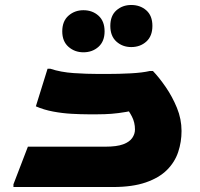

<svg xmlns="http://www.w3.org/2000/svg" viewBox="-20 -751 802 771"><path d="M34 -11 92 -162H403Q449 -162 474.5 -171.5Q500 -181 511 -197Q522 -213 522 -231Q522 -259 510 -282.5Q498 -306 485 -320L563 -318Q518 -307 486 -301.5Q454 -296 427.5 -294Q401 -292 372 -292H332Q305 -292 268 -294Q231 -296 193.5 -303Q156 -310 124 -324L171 -475H182Q224 -461 276 -457.5Q328 -454 377 -454H409Q458 -454 505 -456.5Q552 -459 582 -466H594Q619 -440 645.5 -401.5Q672 -363 690.5 -318Q709 -273 709 -225Q709 -181 695.5 -140.5Q682 -100 650.5 -68.5Q619 -37 565.5 -18.5Q512 0 434 0H34ZM507 -562Q472 -562 447.5 -584Q423 -606 423 -647Q423 -688 447.5 -709.5Q472 -731 507 -731Q543 -731 567.5 -709.5Q592 -688 592 -647Q592 -606 567.5 -584Q543 -562 507 -562ZM315 -541Q280 -541 255 -563Q230 -585 230 -625Q230 -666 255 -688Q280 -710 315 -710Q351 -710 375.5 -688Q400 -666 400 -625Q400 -585 375.5 -563Q351 -541 315 -541Z"/></svg>

Font: Kufam ExtraBold
Style: Italic
Weight: 800
Italic angle: -11°
Designer: Artur Schmal
Foundry: Original Type
Version: Version 1.301; ttfautohint (v1.8.3)